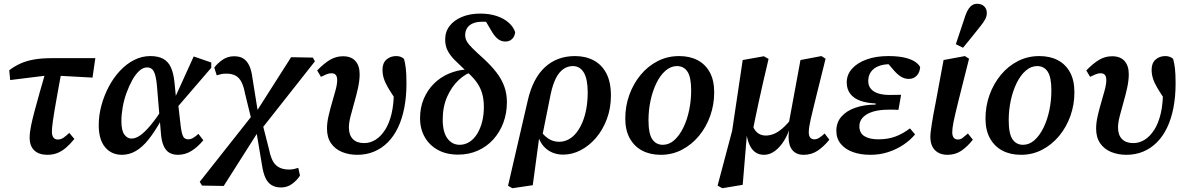

<svg xmlns="http://www.w3.org/2000/svg" viewBox="-20 -806 6284 1017"><path d="M34 -382 29 -434Q58 -456 89.5 -470Q121 -484 161 -491Q201 -498 256 -498H485L470 -395L269 -406H228ZM231 14Q186 14 161.5 -9.5Q137 -33 137 -77Q137 -90 139 -106.5Q141 -123 146.5 -149.5Q152 -176 162.5 -215.5Q173 -255 189 -312Q205 -369 228 -448L310 -450Q295 -369 285 -313.5Q275 -258 269 -222Q263 -186 260 -164.5Q257 -143 256 -130Q255 -117 255 -108Q255 -88 263 -77.5Q271 -67 286 -67Q302 -67 315.5 -76Q329 -85 347 -102L374 -70Q352 -43 330 -24Q308 -5 284 4.5Q260 14 231 14Z M626 14Q570 14 536.5 -26.5Q503 -67 503 -143Q503 -195 517 -247Q531 -299 556 -346.5Q581 -394 615 -430.5Q649 -467 690 -488Q731 -509 776 -509Q818 -509 844.5 -494.5Q871 -480 885 -449.5Q899 -419 904 -372L912 -291L921 -279L937 -140Q942 -99 950 -83.5Q958 -68 977 -68Q990 -68 1003 -75.5Q1016 -83 1031 -97L1057 -63Q1027 -27 994 -6.5Q961 14 922 14Q896 14 877 3Q858 -8 846.5 -34Q835 -60 832 -104L811 -355Q806 -407 794.5 -428Q783 -449 760 -449Q738 -449 718 -431Q698 -413 681 -382.5Q664 -352 650.5 -315Q637 -278 630 -239Q623 -200 623 -165Q623 -115 638.5 -93.5Q654 -72 676 -72Q699 -72 723.5 -89.5Q748 -107 778 -143Q808 -179 845 -236L857 -170H834Q800 -109 767.5 -68Q735 -27 700 -6.5Q665 14 626 14ZM908 -225 897 -267 1006 -507 1099 -475V-447Z M1050 177 1038 157 1320 -200 1334 -208 1522 -503 1637 -501 1648 -481 1360 -116 1346 -106 1165 179ZM1312 -171 1278 -310Q1271 -348 1259 -371.5Q1247 -395 1227.5 -405.5Q1208 -416 1179 -416Q1163 -416 1151.5 -413.5Q1140 -411 1128 -407L1115 -448Q1132 -471 1159 -489.5Q1186 -508 1220 -508Q1250 -508 1269 -496Q1288 -484 1300 -459Q1312 -434 1317 -394L1346 -213H1377ZM1469 187Q1439 187 1418.5 174.5Q1398 162 1386 136Q1374 110 1368 70L1338 -109H1312L1371 -148L1405 -15Q1416 44 1441 68Q1466 92 1511 92Q1526 92 1537 89.5Q1548 87 1560 83L1569 124Q1554 148 1528 167.5Q1502 187 1469 187Z M1872 14Q1828 14 1791.5 -1Q1755 -16 1733.5 -47Q1712 -78 1712 -125Q1712 -155 1720 -190.5Q1728 -226 1738.5 -261.5Q1749 -297 1757.5 -328.5Q1766 -360 1766 -382Q1766 -400 1758.5 -409Q1751 -418 1736 -418Q1723 -418 1709.5 -412.5Q1696 -407 1680 -399L1660 -433Q1697 -471 1728.5 -489.5Q1760 -508 1797 -508Q1840 -508 1862.5 -483Q1885 -458 1885 -413Q1885 -380 1876.5 -341Q1868 -302 1856.5 -262.5Q1845 -223 1836.5 -189Q1828 -155 1828 -131Q1828 -91 1849 -69.5Q1870 -48 1909 -48Q1941 -48 1969.5 -66Q1998 -84 2020 -118.5Q2042 -153 2054 -203.5Q2066 -254 2066 -318Q2066 -337 2065.5 -353Q2065 -369 2064 -386L2091 -367L2084 -267Q2054 -310 2037 -339Q2020 -368 2013 -390.5Q2006 -413 2006 -437Q2006 -472 2027 -490.5Q2048 -509 2079 -509Q2093 -509 2103.5 -504.5Q2114 -500 2120 -494Q2126 -473 2129.5 -444Q2133 -415 2133 -364Q2133 -294 2121.5 -235Q2110 -176 2088 -130Q2066 -84 2034 -52Q2002 -20 1961.5 -3Q1921 14 1872 14Z M2407 13Q2345 13 2300 -11.5Q2255 -36 2230 -79.5Q2205 -123 2205 -180Q2205 -237 2225 -283.5Q2245 -330 2279 -363.5Q2313 -397 2357.5 -416Q2402 -435 2451 -438L2461 -454L2493 -430Q2448 -418 2410 -382.5Q2372 -347 2348.5 -293.5Q2325 -240 2325 -173Q2325 -106 2350 -72.5Q2375 -39 2415 -39Q2443 -39 2467 -54.5Q2491 -70 2508 -98Q2525 -126 2534 -162Q2543 -198 2543 -239Q2543 -279 2534 -310.5Q2525 -342 2505.5 -369.5Q2486 -397 2454 -425Q2418 -459 2391.5 -485Q2365 -511 2351.5 -537Q2338 -563 2338 -596Q2338 -638 2361.5 -668.5Q2385 -699 2427 -716.5Q2469 -734 2524 -734Q2573 -734 2611.5 -721Q2650 -708 2675 -685.5Q2700 -663 2709 -635Q2706 -612 2692 -599Q2678 -586 2657 -586Q2636 -586 2619.5 -598Q2603 -610 2588 -634L2543 -710L2609 -706L2619 -670Q2608 -678 2595.5 -682.5Q2583 -687 2569 -689Q2555 -691 2538 -691Q2505 -691 2484.5 -682Q2464 -673 2454 -657Q2444 -641 2444 -620Q2444 -602 2453 -586.5Q2462 -571 2483 -550Q2504 -529 2542 -495Q2582 -458 2609.5 -422.5Q2637 -387 2651 -348.5Q2665 -310 2665 -265Q2665 -206 2646 -155.5Q2627 -105 2592.5 -67Q2558 -29 2510.5 -8Q2463 13 2407 13Z M2694 191 2671 178 2776 -276Q2803 -392 2867 -450.5Q2931 -509 3026 -509Q3082 -509 3125 -486Q3168 -463 3192 -417Q3216 -371 3216 -300Q3216 -233 3194.5 -175.5Q3173 -118 3137 -76Q3101 -34 3056 -10.5Q3011 13 2963 13Q2912 13 2875.5 -16Q2839 -45 2827 -99L2843 -114Q2860 -88 2885 -71.5Q2910 -55 2942 -55Q2968 -55 2991.5 -67.5Q3015 -80 3033.5 -103.5Q3052 -127 3065.5 -159.5Q3079 -192 3086 -232Q3093 -272 3093 -317Q3093 -387 3072.5 -421.5Q3052 -456 3014 -456Q2987 -456 2964 -440Q2941 -424 2924.5 -391.5Q2908 -359 2897 -308L2851 -79L2836 -77L2802 175Z M3480 14Q3424 14 3382 -8Q3340 -30 3316 -73Q3292 -116 3292 -178Q3292 -244 3313.5 -303.5Q3335 -363 3373.5 -409.5Q3412 -456 3464 -482.5Q3516 -509 3577 -509Q3634 -509 3675.5 -487Q3717 -465 3740 -422.5Q3763 -380 3763 -317Q3763 -252 3742 -192.5Q3721 -133 3682.5 -86.5Q3644 -40 3592.5 -13Q3541 14 3480 14ZM3491 -39Q3524 -39 3551.5 -63.5Q3579 -88 3599.5 -130Q3620 -172 3630.5 -223Q3641 -274 3641 -327Q3641 -397 3621.5 -426.5Q3602 -456 3566 -456Q3533 -456 3505 -431.5Q3477 -407 3457 -366Q3437 -325 3426 -274Q3415 -223 3415 -169Q3415 -98 3435 -68.5Q3455 -39 3491 -39Z M3806 191 3781 177 3858 -113 3914 -488 4026 -508 4051 -494Q4035 -427 4022.5 -372Q4010 -317 4000 -271Q3990 -225 3981.5 -184Q3973 -143 3965 -103L3936 -91L3914 173ZM4027 14Q4000 14 3981 0.5Q3962 -13 3950.5 -38Q3939 -63 3934 -98L3962 -156Q3971 -121 3990 -104.5Q4009 -88 4036 -88Q4057 -88 4078.5 -96.5Q4100 -105 4124.5 -126Q4149 -147 4177 -183L4184 -124H4163Q4145 -75 4122.5 -45Q4100 -15 4076 -0.5Q4052 14 4027 14ZM4237 14Q4198 14 4177.5 -10.5Q4157 -35 4157 -81Q4157 -99 4160 -116.5Q4163 -134 4166 -149L4158 -152L4220 -488L4331 -509L4353 -495L4307 -310Q4296 -265 4288 -232.5Q4280 -200 4274.5 -176Q4269 -152 4266.5 -135Q4264 -118 4264 -106Q4264 -87 4271.5 -77.5Q4279 -68 4293 -68Q4307 -68 4320 -76.5Q4333 -85 4348 -99L4373 -66Q4343 -29 4310.5 -7.5Q4278 14 4237 14Z M4590 14Q4537 14 4496.5 -1Q4456 -16 4433 -44.5Q4410 -73 4410 -113Q4410 -158 4437.5 -189Q4465 -220 4512.5 -236Q4560 -252 4618 -252V-258Q4571 -260 4536.5 -272.5Q4502 -285 4483.5 -309.5Q4465 -334 4465 -369Q4465 -411 4493.5 -442.5Q4522 -474 4571.5 -491.5Q4621 -509 4685 -509Q4732 -509 4766 -502Q4800 -495 4822 -482Q4844 -469 4854 -451Q4852 -422 4835.5 -405Q4819 -388 4794 -388Q4771 -388 4751.5 -400.5Q4732 -413 4714 -434L4674 -481H4766L4768 -459Q4751 -463 4734.5 -464.5Q4718 -466 4695 -466Q4659 -466 4633 -455.5Q4607 -445 4593 -425Q4579 -405 4579 -377Q4579 -352 4593 -335.5Q4607 -319 4632.5 -311Q4658 -303 4694 -303Q4714 -303 4726.5 -303.5Q4739 -304 4753 -304L4739 -224Q4730 -225 4715.5 -225Q4701 -225 4686 -225Q4636 -225 4602 -214Q4568 -203 4550 -183.5Q4532 -164 4532 -138Q4532 -101 4559 -84.5Q4586 -68 4632 -68Q4684 -68 4723.5 -83Q4763 -98 4800 -126L4827 -94Q4801 -63 4765 -39Q4729 -15 4685 -0.5Q4641 14 4590 14Z M4999 14Q4957 14 4932.5 -10.5Q4908 -35 4908 -82Q4908 -93 4910 -109.5Q4912 -126 4915.5 -148.5Q4919 -171 4924 -199.5Q4929 -228 4936 -262L4978 -488L5091 -509L5113 -495L5080 -364Q5067 -313 5057.5 -274.5Q5048 -236 5041.5 -208.5Q5035 -181 5031 -161.5Q5027 -142 5025.5 -128.5Q5024 -115 5024 -105Q5024 -87 5031.5 -77Q5039 -67 5054 -67Q5068 -67 5080 -76.5Q5092 -86 5107 -99L5133 -66Q5104 -29 5072 -7.5Q5040 14 4999 14ZM5043 -572Q5056 -610 5068.5 -648.5Q5081 -687 5094 -725Q5102 -747 5111 -760Q5120 -773 5131 -779.5Q5142 -786 5156 -786Q5179 -786 5193 -772.5Q5207 -759 5207 -738Q5207 -720 5198.5 -704Q5190 -688 5173 -667Q5150 -638 5127.5 -610Q5105 -582 5081 -553Z M5388 14Q5332 14 5290 -8Q5248 -30 5224 -73Q5200 -116 5200 -178Q5200 -244 5221.5 -303.5Q5243 -363 5281.5 -409.5Q5320 -456 5372 -482.5Q5424 -509 5485 -509Q5542 -509 5583.5 -487Q5625 -465 5648 -422.5Q5671 -380 5671 -317Q5671 -252 5650 -192.5Q5629 -133 5590.5 -86.5Q5552 -40 5500.5 -13Q5449 14 5388 14ZM5399 -39Q5432 -39 5459.5 -63.5Q5487 -88 5507.5 -130Q5528 -172 5538.5 -223Q5549 -274 5549 -327Q5549 -397 5529.5 -426.5Q5510 -456 5474 -456Q5441 -456 5413 -431.5Q5385 -407 5365 -366Q5345 -325 5334 -274Q5323 -223 5323 -169Q5323 -98 5343 -68.5Q5363 -39 5399 -39Z M5946 14Q5902 14 5865.5 -1Q5829 -16 5807.5 -47Q5786 -78 5786 -125Q5786 -155 5794 -190.5Q5802 -226 5812.5 -261.5Q5823 -297 5831.5 -328.5Q5840 -360 5840 -382Q5840 -400 5832.5 -409Q5825 -418 5810 -418Q5797 -418 5783.5 -412.5Q5770 -407 5754 -399L5734 -433Q5771 -471 5802.5 -489.5Q5834 -508 5871 -508Q5914 -508 5936.5 -483Q5959 -458 5959 -413Q5959 -380 5950.5 -341Q5942 -302 5930.5 -262.5Q5919 -223 5910.5 -189Q5902 -155 5902 -131Q5902 -91 5923 -69.5Q5944 -48 5983 -48Q6015 -48 6043.5 -66Q6072 -84 6094 -118.5Q6116 -153 6128 -203.5Q6140 -254 6140 -318Q6140 -337 6139.5 -353Q6139 -369 6138 -386L6165 -367L6158 -267Q6128 -310 6111 -339Q6094 -368 6087 -390.5Q6080 -413 6080 -437Q6080 -472 6101 -490.5Q6122 -509 6153 -509Q6167 -509 6177.5 -504.5Q6188 -500 6194 -494Q6200 -473 6203.5 -444Q6207 -415 6207 -364Q6207 -294 6195.5 -235Q6184 -176 6162 -130Q6140 -84 6108 -52Q6076 -20 6035.5 -3Q5995 14 5946 14Z"/></svg>

Font: Source Serif 4 SemiBold
Style: Italic
Weight: 600
Italic angle: -12°
Designer: Frank Grießhammer
Foundry: Adobe Systems Incorporated
Version: Version 4.004;hotconv 1.0.116;makeotfexe 2.5.65601